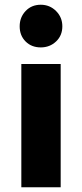

<svg xmlns="http://www.w3.org/2000/svg" viewBox="-20 -790 346 810"><path d="M70 0V-520H236V0ZM152 -590Q113 -590 88 -615Q63 -640 63 -679Q63 -717 88 -743.5Q113 -770 152 -770Q190 -770 216.5 -743.5Q243 -717 243 -679Q243 -640 216.5 -615Q190 -590 152 -590Z"/></svg>

Font: Akshar Light
Style: Regular
Weight: 300
Designer: Tall Chai
Foundry: Tall Chai
Version: Version 1.100